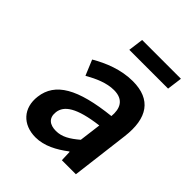

<svg xmlns="http://www.w3.org/2000/svg" viewBox="-194 -785 910 910"><g transform="rotate(45 261.5 -330.0)"><path d="M68 -132C57 -46 111 12 197 12C255 12 308 -17 357 -54H360L362 0H456L492 -291C509 -428 458 -503 335 -503C257 -503 184 -473 126 -439L158 -362C204 -388 253 -410 302 -410C368 -410 385 -366 380 -314C176 -292 81 -237 68 -132ZM181 -141C187 -190 236 -225 371 -242L357 -132C317 -98 284 -78 244 -78C203 -78 176 -97 181 -141ZM218 -596H478L488 -672H228Z"/></g></svg>

Font: Falling Sky
Style: Obl
Weight: 400
Designer: Paul D. Hunt
Foundry: Adobe Systems Incorporated
Version: Version 1.02